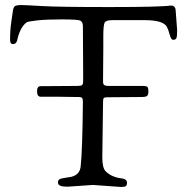

<svg xmlns="http://www.w3.org/2000/svg" viewBox="-20 -738 743 762"><path d="M145.5 -714C99.8 -716.7 72.7 -718 64 -718C55.3 -718 49 -717.3 45 -716C43 -715.3 41.3 -714.7 40 -714C38.7 -713.3 37.5 -712.2 36.5 -710.5C35.5 -708.8 34.7 -707.5 34 -706.5C33.3 -705.5 32.8 -703.8 32.5 -701.5C32.2 -699.2 31.8 -697.5 31.5 -696.5C31.2 -695.5 30.8 -693.3 30.5 -690C30.2 -686.7 28.3 -674.2 25 -652.5C21.7 -630.8 20 -606.7 20 -580C20 -568.7 23.7 -563 31 -563C41.7 -563 48 -570.7 50 -586C51.3 -592 53.8 -599.8 57.5 -609.5C61.2 -619.2 65.8 -627.7 71.5 -635C77.2 -642.3 82 -647.2 86 -649.5C90 -651.8 103.8 -654.3 127.5 -657C151.2 -659.7 183.7 -661 225 -661C266.3 -661 290.7 -659.5 298 -656.5C305.3 -653.5 309 -645.7 309 -633L310 -454V-418C310 -408.7 308.7 -402.8 306 -400.5C303.3 -398.2 297 -397 287 -397L141 -396C131.7 -396 127 -389 127 -375C127 -361 132 -354 142 -354H216L284 -353H293C299 -353 303.2 -351.8 305.5 -349.5C307.8 -347.2 309 -342 309 -334C307.7 -202.7 304.7 -116.7 300 -76C297.3 -54.7 284.7 -41.3 262 -36C258.7 -35.3 251.2 -34.2 239.5 -32.5C227.8 -30.8 220 -28.8 216 -26.5C212 -24.2 210 -19.7 210 -13C210 -2.3 222.3 3 247 3L349 -4L460 4C469.3 4 475.7 3 479 1C482.3 -1 484 -5.7 484 -13C484 -23.7 474.7 -29.7 456 -31C448.7 -31.7 439.7 -34.2 429 -38.5C418.3 -42.8 408.5 -49.3 399.5 -58C390.5 -66.7 386 -85.3 386 -114L389 -334C389 -342 390 -347 392 -349C394 -351 399 -352 407 -352L542 -353C554 -353 561.5 -354.7 564.5 -358C567.5 -361.3 569 -367.2 569 -375.5C569 -383.8 567.8 -389.5 565.5 -392.5C563.2 -395.5 556.3 -397 545 -397H409C403 -397 398.2 -398 394.5 -400C390.8 -402 389 -406.7 389 -414V-428L390 -545V-594C390 -624 391.8 -642.2 395.5 -648.5C399.2 -654.8 409 -658 425 -658H555C603 -658 632 -649.3 642 -632C646 -624.7 649.8 -614.2 653.5 -600.5C657.2 -586.8 661.7 -580 667 -580C673.7 -580 678 -582.2 680 -586.5C682 -590.8 683 -601.3 683 -618L677 -699C677 -702.3 675.7 -706 673 -710C670.3 -714 665.3 -716 658 -716C630 -712 549 -710 415 -710C281 -710 191.2 -711.3 145.5 -714Z"/></svg>

Font: Sorts Mill Goudy
Style: Regular
Weight: 400
Version: Version 003.101